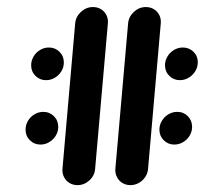

<svg xmlns="http://www.w3.org/2000/svg" viewBox="-20 -539 605 559"><path d="M460.4 -348.9Q460.4 -362.6 467.6 -374.6Q474.8 -386.7 486.9 -393.7Q498.9 -400.7 512.2 -400.7Q530.7 -400.7 543.3 -388.3Q555.9 -375.9 555.9 -357.8Q555.9 -344.1 548.7 -332Q541.5 -320 529.4 -312.8Q517.4 -305.6 503.7 -305.6Q485.6 -305.6 473 -318.1Q460.4 -330.7 460.4 -348.9ZM54.4 -161.5Q54.4 -175.2 61.5 -187.2Q68.5 -199.3 80.6 -206.3Q92.6 -213.3 105.9 -213.3Q124.4 -213.3 137 -200.7Q149.6 -188.1 149.6 -169.6Q149.6 -155.9 142.4 -144.1Q135.2 -132.2 123.3 -125.2Q111.5 -118.1 97.8 -118.1Q79.6 -118.1 67 -130.7Q54.4 -143.3 54.4 -161.5ZM205.6 0Q192.6 0 182.2 -6.3Q171.9 -12.6 166.3 -23.7Q160.7 -34.8 161.9 -47.8L198.9 -471.1Q200.7 -490.7 215.9 -504.6Q231.1 -518.5 250.7 -518.5Q263.7 -518.5 274.1 -512.2Q284.4 -505.9 289.8 -495Q295.2 -484.1 294.1 -471.1L257 -47.8Q255.6 -27.8 240.4 -13.9Q225.2 0 205.6 0ZM70.7 -348.9Q70.7 -362.6 77.8 -374.6Q84.8 -386.7 96.9 -393.7Q108.9 -400.7 122.2 -400.7Q140.7 -400.7 153.3 -388.1Q165.9 -375.6 165.9 -357Q165.9 -343.3 158.7 -331.5Q151.5 -319.6 139.6 -312.6Q127.8 -305.6 114.1 -305.6Q95.9 -305.6 83.3 -318.1Q70.7 -330.7 70.7 -348.9ZM444.1 -161.5Q444.1 -175.2 451.3 -187.2Q458.5 -199.3 470.4 -206.3Q482.2 -213.3 495.9 -213.3Q514.4 -213.3 526.9 -200.7Q539.3 -188.1 539.3 -169.6Q539.3 -155.9 532.2 -144.1Q525.2 -132.2 513.1 -125.2Q501.1 -118.1 487.4 -118.1Q469.3 -118.1 456.7 -130.7Q444.1 -143.3 444.1 -161.5ZM359.6 0Q346.7 0 336.3 -6.3Q325.9 -12.6 320.4 -23.7Q314.8 -34.8 315.9 -47.8L353 -471.1Q354.8 -490.7 370 -504.6Q385.2 -518.5 404.8 -518.5Q417.8 -518.5 428.1 -512.2Q438.5 -505.9 443.9 -495Q449.3 -484.1 448.1 -471.1L411.1 -47.8Q409.6 -27.8 394.4 -13.9Q379.3 0 359.6 0Z"/></svg>

Font: 26F Galaxy Sans Extra Bold
Style: Italic
Weight: 800
Italic angle: -5°
Designer: C₂₉H₂₅N₃O₅
Version: Version 1.200